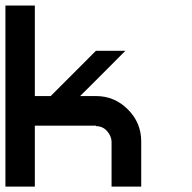

<svg xmlns="http://www.w3.org/2000/svg" viewBox="-20 -687 707 707"><path d="M500 -166.7V0H390.8V-166.7Q389.2 -188.3 373.3 -205.4Q357.5 -222.5 333.3 -222.5V-224.2H108.3V0H0V-666.7H108.3V-333.3H166.7L333.3 -500H441.7Q309.2 -366.7 275 -333.3H333.3Q401.7 -333.3 450.8 -284.2Q500 -235 500 -166.7Z"/></svg>

Font: 0xA000-Squareish-Mono
Style: Squareish-Mono-Bold
Weight: 700
Version: Version 0.1